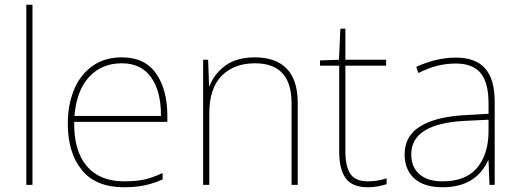

<svg xmlns="http://www.w3.org/2000/svg" viewBox="-20 -780 2190 810"><path d="M91 0V-760H117V0Z M686 -291V-266H293Q291 -145 345.5 -80Q400 -15 503 -15Q552 -15 586 -22Q620 -29 666 -50V-23Q628 -6 589.5 2Q551 10 503 10Q384 10 325 -63Q266 -136 266 -259Q266 -336 291.5 -399.5Q317 -463 368.5 -500.5Q420 -538 494 -538Q591 -538 638.5 -470Q686 -402 686 -291ZM294 -291H659Q660 -393 618 -453Q576 -513 494 -513Q409 -513 356 -455.5Q303 -398 294 -291Z M1236 -346V0H1210V-345Q1210 -513 1056 -513Q967 -513 915 -460Q863 -407 863 -302V0H837V-528H858L862 -417H864Q884 -469 931 -503.5Q978 -538 1056 -538Q1143 -538 1189.5 -490.5Q1236 -443 1236 -346Z M1611 -28V-3Q1570 10 1532 10Q1466 10 1438.5 -28Q1411 -66 1411 -140V-503H1330V-525L1410 -528L1416 -659H1437V-528H1609V-503H1437V-143Q1437 -78 1458 -46.5Q1479 -15 1532 -15Q1575 -15 1611 -28Z M2067 -350V0H2045L2041 -103H2039Q1987 10 1847 10Q1769 10 1728 -27Q1687 -64 1687 -129Q1687 -206 1752 -246.5Q1817 -287 1938 -294L2041 -300V-343Q2041 -432 2007.5 -472Q1974 -512 1903 -512Q1862 -512 1824.5 -502.5Q1787 -493 1745 -472L1736 -498Q1822 -537 1903 -537Q1986 -537 2026.5 -491.5Q2067 -446 2067 -350ZM1940 -270Q1715 -258 1715 -129Q1715 -75 1749.5 -45Q1784 -15 1847 -15Q1943 -15 1991 -70Q2039 -125 2041 -220V-275Z"/></svg>

Font: Noto Sans UI Thin
Style: Regular
Weight: 250
Designer: Monotype Design Team
Foundry: Monotype Imaging Inc.
Version: Version 1.001